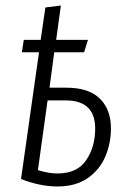

<svg xmlns="http://www.w3.org/2000/svg" viewBox="-20 -663 459 694"><path d="M381 -199Q381 -146 361 -98Q341 -50 297.5 -19.5Q254 11 188 11Q124 11 56 -16L121 -474H59L66 -519H127L144 -636L200 -643L183 -519H298L284 -474H176L159 -346H220Q301 -346 341 -306.5Q381 -267 381 -199ZM324 -198Q324 -300 218 -300H152L117 -48Q156 -36 188 -36Q259 -36 291.5 -84Q324 -132 324 -198Z"/></svg>

Font: Fira Sans Extra Condensed Light
Style: Italic
Weight: 300
Width: 3
Italic angle: -8°
Designer: Carrois Corporate & Edenspiekermann AG
Foundry: Carrois Corporate GbR & Edenspiekermann AG
Version: Version 4.203